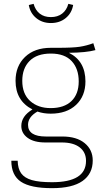

<svg xmlns="http://www.w3.org/2000/svg" viewBox="-20 -780 536 1000"><path d="M477 -519Q430 -506 339 -505Q425 -462 425 -356Q425 -280 376.5 -234Q328 -188 244 -188Q206 -188 175 -199Q126 -171 126 -130Q126 -69 219 -69H305Q379 -69 421 -34.5Q463 0 463 56Q463 125 410 162.5Q357 200 251 200Q139 200 89 166.5Q39 133 39 57H72Q73 99 90.5 123Q108 147 146 158Q184 169 251 169Q428 169 428 58Q428 13 395 -12.5Q362 -38 302 -38H216Q157 -38 124 -62Q91 -86 91 -124Q91 -175 149 -210Q61 -255 61 -359Q61 -436 110.5 -483.5Q160 -531 245 -531H280Q360 -531 395.5 -536.5Q431 -542 466 -555ZM96 -359Q96 -291 137 -254Q178 -217 244 -217Q314 -217 352 -253.5Q390 -290 390 -356Q390 -422 353.5 -461.5Q317 -501 245 -501Q172 -501 134 -462.5Q96 -424 96 -359ZM130 -754 155 -760Q164 -727 187 -709Q210 -691 245 -691Q280 -691 303.5 -709Q327 -727 336 -760L361 -754Q354 -712 322.5 -686Q291 -660 245 -660Q200 -660 168.5 -686Q137 -712 130 -754Z"/></svg>

Font: FiraGO UltraLight
Style: Regular
Weight: 200
Designer: bBox Type
Foundry: bBox Type GmbH
Version: Version 1.001